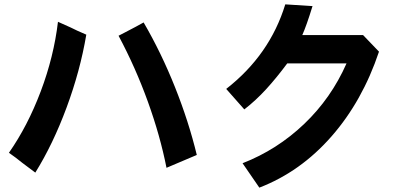

<svg xmlns="http://www.w3.org/2000/svg" viewBox="-20 -733 1880 881"><path d="M82 14Q54 -9 21 -32Q107 -155 167 -314Q227 -473 246 -633L304 -607Q316 -601 334 -592.5Q352 -584 376 -574Q348 -408 285.5 -239.5Q223 -71 142 59ZM744 37Q715 -110 658.5 -266.5Q602 -423 524 -569L553 -584Q611 -614 639 -630Q720 -491 783 -333Q846 -175 883 -22Z M1719 -496Q1643 -269 1501 -107Q1359 55 1170 128L1093 16Q1252 -46 1376 -164.5Q1500 -283 1570 -442H1298Q1249 -376 1201.5 -324Q1154 -272 1101 -231L1018 -325Q1218 -481 1289 -713L1414 -705Q1386 -614 1367 -572H1646Z"/></svg>

Font: BM Euljiro oraeorae
Style: Regular
Weight: 400
Designer: Bongjin Kim; Bomjun Kim; Myungsoo Han; Hyesun Chae; Mikyoung Jeong; Wujin Sim; Minjae Kang; Suwha Jang;
Foundry: Sandoll Inc.
Version: Version 1.000;hotconv 1.0.109;makeexe 2.5.65596